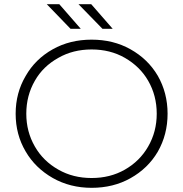

<svg xmlns="http://www.w3.org/2000/svg" viewBox="-20 -895 878 920"><path d="M419 5Q316 5 233 -42Q149 -90 103 -169Q55 -250 55 -350Q55 -450 103 -531Q149 -612 233 -659Q315 -705 419 -705Q523 -705 605 -659Q689 -612 736 -532Q783 -450 783 -350Q783 -250 736 -168Q689 -88 605 -41Q523 5 419 5ZM578 -82Q650 -123 690 -193Q731 -264 731 -350Q731 -437 690 -508Q651 -576 578 -618Q508 -658 419 -658Q330 -658 260 -618Q186 -577 147 -508Q106 -437 106 -350Q106 -264 147 -193Q187 -123 260 -82Q330 -42 419 -42Q508 -42 578 -82ZM318 -757 204 -875H264L367 -757ZM471 -757 356 -875H417L520 -757Z"/></svg>

Font: Montserrat Light Alt1
Style: Light
Weight: 500
Designer: Differentunic
Foundry: Julieta Ulanovsky
Version: 0.1